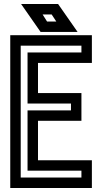

<svg xmlns="http://www.w3.org/2000/svg" viewBox="-20 -935 491 955"><path d="M31 -760H437V-622H169V-472H385V-334H169V-138H437V0H31ZM83 -52H385V-86H117V-386H333V-420H117V-674H385V-708H83ZM366 -776H182L85 -915H269ZM214 -828H260L237 -863H192Z"/></svg>

Font: Aurach Bi
Style: Regular
Weight: 400
Designer: Peter Wiegel
Foundry: Peter Wiegel
Version: Version 1.002